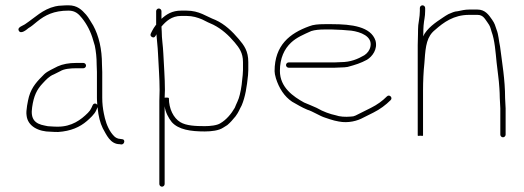

<svg xmlns="http://www.w3.org/2000/svg" viewBox="-20 -504 1973 723"><path d="M294 -267H267C239 -267 216.2 -262.7 197 -254C181.4 -245.3 160.4 -237.3 147 -225C122.1 -200.1 100 -178.4 89 -140C85.2 -125.9 77 -86.6 80 -70C83.8 -28.4 125.5 -8 171 -8C179.7 -7.3 189 -7 199 -7C246.5 -10.2 280.7 -25.3 307.5 -48.5C318.2 -57.8 336.2 -74.1 342 -88L347 -99L348 -100V-95C350.5 -67.7 356.9 -41.3 367 -21C380.5 2.6 394.8 39 431 39L437 40C449.5 40 453.1 20 439 20L432 19C423.5 19 413.1 13.2 409 8C392.7 -8.3 381.4 -33.5 375 -59L371 -77C367.3 -95.3 365 -114.6 365 -136V-233C365 -241.7 364.7 -251 364 -261C364 -319 352.4 -368.8 331 -408C322.5 -420.7 313.9 -437.9 304 -449C287.8 -467.2 271 -484 238 -484C229.3 -484 221 -483.7 213 -483C205 -483 196.7 -482 188 -480C140.7 -469.1 110.7 -437.1 76 -414C67.8 -407.2 43.2 -402.1 51 -388C58.7 -374.1 80.2 -392.1 87 -398C99 -404.9 107.7 -412.9 119.5 -422.5C150 -447.2 182.9 -464 238 -464C264 -464 276.5 -450.8 288.5 -436C306.9 -413.3 322.2 -384.3 331 -352L337 -332C341.5 -309.5 344 -287.5 344 -261C344.7 -251 345 -241.7 345 -233V-136C345 -128.7 345.3 -121.7 346 -115V-109C342.5 -116.1 332.5 -115.8 329 -108L324 -97C321.3 -91 317 -85 311 -79C284.7 -52.7 250 -27 198 -27C188.7 -27 180 -27.3 172 -28C164 -28 156.3 -29 149 -31C111.5 -37.8 94.3 -55.3 101 -100C107.1 -142.8 118.3 -166.6 141.5 -191C153.5 -203.7 165.3 -217.2 183 -224L207 -236C220.7 -244.6 244.5 -247 267 -247H294C299.3 -247 304 -251.7 304 -257C304 -262.3 299.3 -267 294 -267Z M568 -462V-411C568 -410.3 567.7 -410 567 -410C561 -402 556.3 -394.7 553 -388L548 -378C545.3 -372 546.8 -367.5 552.5 -364.5C561.6 -359.7 565.5 -368 569 -375C570.7 -351.1 573.9 -329 575 -302.5C576.9 -257.3 581 -210.9 581 -165C580.3 -151 580 -137.3 580 -124V189C580 194.3 584.7 199 590 199C595.3 199 600 194.3 600 189V-104C602.8 -81.4 614.7 -59.4 627 -44C652.4 -15.8 697.7 -9 751 -9C776.1 -9 803.9 -12.3 820 -23L836 -33C848.9 -44 854.1 -50.8 867 -66C879.9 -83.6 880.6 -90.1 890 -107C903.7 -139 909.7 -178.2 914 -221C914.7 -227.7 915 -234 915 -240V-270C915 -312 899.4 -332.9 879 -357C855.1 -385.3 826.2 -413.4 791 -429C756.3 -442 731 -464 682 -464H662C628.1 -464 606.9 -450.3 588 -433V-462C588 -467.3 583.3 -472 578 -472C572.7 -472 568 -467.3 568 -462ZM600 -136C600 -145.3 600.3 -155 601 -165C601 -211.3 597 -257.6 595 -303C593.8 -332.5 589 -357.2 589 -386C588.3 -392.7 588 -398.7 588 -404C605 -423.8 626.2 -444 662 -444H682C706.3 -444 724.1 -437.8 741 -431L763 -420C771 -416 777.7 -413 783 -411C814.7 -395.1 841.2 -371.1 863.5 -344.5C880.6 -324.1 895 -305.2 895 -270V-240C895 -228.4 893.2 -214.7 892 -204L890 -185C888.6 -171.3 885.7 -160.1 883 -147.5C879 -128.6 869.8 -113.5 864 -98C851.2 -75.5 831.7 -52.4 810 -40C797.4 -31.6 771.3 -29 751 -29C716.5 -29 681.4 -30.5 659 -44C633.2 -59.5 616 -94.6 616 -134C616 -137.4 603 -136.7 600 -136Z M1067 -249H1240C1248 -249 1256 -249.3 1264 -250C1272.7 -250 1281 -250.7 1289 -252C1319.2 -260.2 1338 -266.1 1362 -279C1382 -291.3 1402.8 -318.6 1394 -351C1376.3 -404 1304 -413 1230 -413H1202C1179.1 -413 1159.4 -411.4 1144 -405C1071.9 -378.8 1014 -334.4 1014 -236C1014 -229.3 1015.7 -220.3 1019 -209C1030.6 -171.9 1050.9 -140.4 1080 -121C1099.2 -110.3 1115.4 -100 1137 -91C1158.3 -84.6 1184.4 -66.9 1204 -61L1222 -55L1239 -50C1245 -48.7 1250.5 -47.5 1255.5 -46.5C1291.7 -39.3 1326.2 -48.9 1348 -61L1386 -80C1410.8 -92.4 1432.5 -108.5 1451 -127C1460.3 -136.3 1446.3 -150.3 1437 -141C1419.7 -123.7 1400.4 -109.7 1377 -98L1319 -69C1313.7 -66.3 1307.7 -65 1301 -65C1280.6 -63.1 1258.6 -64.5 1244 -70L1228 -74L1210 -80C1193.7 -86.1 1191.1 -87.9 1172 -98C1152.8 -107 1141.8 -110.5 1125 -118C1085.1 -140.1 1034 -174.4 1034 -237C1034 -284.9 1050.7 -319.8 1076 -343.5C1097.3 -363.5 1123.3 -374 1152 -387C1165 -391.3 1183 -393 1202 -393H1230C1244.8 -393 1292 -390.1 1303.5 -388.5C1337.4 -383.7 1382.7 -367.7 1375 -329C1372.1 -314.3 1363.2 -303.5 1352 -296C1327.6 -281.8 1300.5 -270 1263 -270C1255 -269.3 1247.3 -269 1240 -269H1067C1061.7 -269 1057 -264.3 1057 -259C1057 -253.7 1061.7 -249 1067 -249Z M1561 -474V-463C1561 -450.5 1559.5 -440.4 1558 -430L1555 -409C1554.3 -400.3 1554 -389.3 1554 -376C1553.3 -361.3 1553 -347.3 1553 -334V6C1553 8 1556.3 8.3 1563 7C1569.7 8.3 1573 8 1573 6V-163C1573 -196.8 1574.7 -235.7 1578 -265C1578 -269 1578.3 -273.3 1579 -278C1582.6 -331.8 1587.6 -367.5 1619 -392C1650.1 -419.6 1688.7 -448 1746 -448H1778C1799.5 -448 1805.9 -432.8 1816 -419C1826.1 -405.1 1826.3 -400.7 1831 -385C1843.1 -352.8 1846.1 -307.5 1850 -269C1853.1 -237.9 1858.7 -205.3 1860.5 -172L1861.5 -154C1861.8 -148 1862 -141.7 1862 -135C1862 -123.1 1864 -107.5 1864 -96V3C1864 8.3 1868.7 13 1874 13C1879.3 13 1884 8.3 1884 3V-96C1884 -107.5 1882 -123.2 1882 -135C1882 -204.3 1871 -265.2 1863 -329C1858.2 -350.6 1857.5 -373.3 1850 -392C1844.7 -407.8 1843.3 -415.1 1833 -430C1820.2 -448.5 1806.6 -468 1778 -468H1746C1731.5 -468 1717 -464.7 1705 -462C1687.3 -460.5 1683.9 -456.4 1669 -451C1661.7 -447 1654.7 -442.7 1648 -438C1619.3 -418.9 1588.6 -398.2 1573 -367C1573 -369.7 1573.3 -372.3 1574 -375C1574 -388.3 1574.3 -399.2 1575 -407.5C1576.7 -429.3 1581 -440 1581 -463V-474C1581 -479.3 1576.3 -484 1571 -484C1565.7 -484 1561 -479.3 1561 -474Z"/></svg>

Font: HoneyBee
Style: UltLit
Weight: 100
Foundry: Cannot Into Space Fonts
Version: Version 0.89